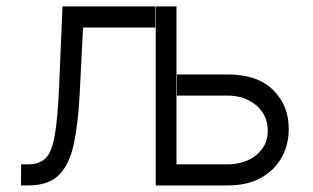

<svg xmlns="http://www.w3.org/2000/svg" viewBox="-20 -565 954 585"><path d="M519.2 -338.1H673.3Q764.9 -338.1 812.5 -290.5Q860.1 -242.9 859.7 -172.2Q860.1 -125.7 838.8 -86.5Q817.5 -47.2 775.9 -23.6Q734.4 0 673.3 0H454.5V-545.5H517.8V-64.3H673.3Q726.9 -64.6 761.4 -93Q795.8 -121.4 795.8 -166.5Q795.8 -213.8 761.4 -243.6Q726.9 -273.4 673.3 -273.8H519.2ZM44 0 44.4 -64.3H65Q99.8 -64.3 119 -82.9Q138.1 -101.6 147 -153.2Q155.9 -204.9 160.2 -304L170.5 -545.5H453.1V-481.2H233L222.7 -277Q218 -188.2 204.9 -126.4Q191.8 -64.6 160 -32.3Q128.2 0 66.8 0Z"/></svg>

Font: Inter UI Light
Style: Regular
Weight: 300
Designer: Rasmus Andersson
Foundry: rsms
Version: 3.2;8d6f07862